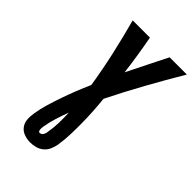

<svg xmlns="http://www.w3.org/2000/svg" viewBox="-279 -835 1158 1158"><g transform="rotate(45 300.0 -256.0)"><path d="M217 223Q190 223 165 214Q140 205 125 185Q110 165 107.5 138.5Q105 112 110 84Q117 38 131 -8.5Q145 -55 161 -101Q177 -147 195 -192.5Q213 -238 233 -283Q215 -398 189.5 -511Q164 -624 134 -735H281Q293 -671 303 -607.5Q313 -544 321 -479Q353 -544 385 -607.5Q417 -671 449 -735H596Q529 -622 465.5 -507.5Q402 -393 344 -276Q349 -228 352 -179.5Q355 -131 355.5 -82.5Q356 -34 354.5 15.5Q353 65 345 115Q341 137 331.5 158.5Q322 180 303.5 195.5Q285 211 262 217Q239 223 217 223ZM217 142Q223 142 229.5 138Q236 134 239 128.5Q242 123 244.5 116.5Q247 110 247 104Q255 60 256 17Q257 -26 255 -69Q239 -27 226 15Q213 57 206 99Q205 105 204.5 111.5Q204 118 204.5 124.5Q205 131 208 136.5Q211 142 217 142Z"/></g></svg>

Font: Iosevka Aile Heavy Oblique
Style: Regular
Weight: 900
Italic angle: -9°
Designer: Belleve Invis
Foundry: Belleve Invis
Version: Version 31.1.0; ttfautohint (v1.8.4)